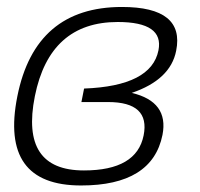

<svg xmlns="http://www.w3.org/2000/svg" viewBox="-20 -538 585 562"><path d="M225.6 -39.1Q379.9 -39.1 400.4 -141.6Q419.9 -239.3 296.4 -239.3H218.3L226.1 -278.8Q422.9 -286.1 443.8 -390.6Q460.4 -473.6 324.7 -473.6Q125.5 -473.6 82 -256.3Q38.6 -39.1 225.6 -39.1ZM30.8 -256.3Q83 -517.6 336.9 -517.6Q521.5 -517.6 495.6 -389.2Q479 -304.7 365.7 -266.1Q474.6 -240.2 455.6 -143.1Q425.8 4.9 217.3 4.9Q-21.5 4.9 30.8 -256.3Z"/></svg>

Font: Sansation Light
Style: Light Italic
Weight: 300
Designer: Bernd Montag
Version: Version 1.301